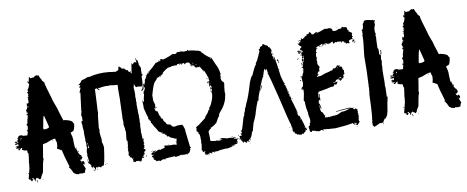

<svg xmlns="http://www.w3.org/2000/svg" viewBox="-68 -1056 3424 1407"><g transform="rotate(-10 1644.0 -352.0)"><path d="M243.2 -752.9H247.1L252.9 -749H254.9L260.7 -752.9Q269.5 -726.6 278.3 -715.8Q278.3 -706.5 295.9 -690.4V-682.6Q295.9 -673.3 329.1 -565.4Q329.1 -556.2 356.4 -485.4Q356.4 -478 383.8 -395.5V-393.6H395.5Q452.1 -382.8 452.1 -360.4Q455.6 -360.4 458 -354.5Q451.2 -301.8 436.5 -301.8Q425.3 -295.9 420.9 -295.9V-293.9Q430.7 -260.7 430.7 -247.1V-223.6Q430.7 -213.9 432.6 -194.3H430.7L434.6 -182.6Q432.6 -178.7 432.6 -176.8L436.5 -178.7Q436.5 -173.3 446.3 -159.2L444.3 -155.3Q457.5 -120.1 467.8 -120.1Q469.7 -116.2 469.7 -114.3V-108.4Q472.7 -108.4 475.6 -102.5Q465.8 -90.8 465.8 -86.9L456.1 -88.9V-86.9Q457.5 -73.2 467.8 -73.2Q471.2 -75.2 475.6 -75.2Q478.5 -75.2 481.4 -69.3Q479.5 -69.3 479.5 -67.4Q483.4 -66.9 483.4 -63.5V-57.6L481.4 -47.9Q475.6 -47.9 475.6 -53.7H471.7V-51.8Q471.7 -46.4 485.4 -14.6Q479.5 -14.6 473.6 10.7L469.7 12.7H467.8Q465.8 12.7 465.8 10.7Q458 14.6 454.1 14.6Q448.2 12.7 448.2 10.7L444.3 12.7H440.4Q435.5 8.8 434.6 8.8Q432.6 12.7 432.6 14.6H426.8Q421.4 14.6 415 10.7Q411.1 12.7 409.2 12.7Q409.2 9.8 391.6 -1Q377.9 -31.7 376 -32.2Q370.1 -32.2 370.1 -36.1H376Q376 -38.6 364.3 -45.9Q364.3 -48.8 370.1 -51.8Q342.8 -140.1 335 -180.7Q333 -180.7 333 -182.6L329.1 -180.7Q319.8 -190.9 301.8 -196.3V-198.2L305.7 -200.2L303.7 -204.1Q309.6 -213.4 309.6 -241.2Q301.8 -263.7 301.8 -272.5Q280.8 -272.5 235.4 -252.9Q206.1 -248 206.1 -245.1Q194.3 -168 190.4 -151.4Q192.4 -147.9 192.4 -143.6V-139.6Q182.6 -117.2 170.9 -43.9Q151.4 -15.1 151.4 -4.9L141.6 2.9H139.6Q136.7 2.9 133.8 -6.8Q129.9 -4.9 127.9 -4.9Q127.9 -7.8 120.1 -12.7Q114.7 -12.2 106.4 4.9Q108.4 8.8 108.4 10.7Q104.5 8.8 102.5 8.8V4.9L104.5 1Q102.5 1 98.6 -6.8Q94.7 -4.9 92.8 -4.9V-8.8H96.7V-14.6H92.8L83 -12.7V-8.8L86.9 -10.7L90.8 -4.9Q83.5 6.8 81.1 6.8Q76.2 1 73.2 1V-2.9H77.1V-4.9Q59.6 -10.3 59.6 -14.6L79.1 -92.8Q79.1 -105.5 83 -126H81.1Q85 -143.6 90.8 -196.3L85 -206.1V-208Q85 -210 86.9 -210Q83 -219.7 83 -223.6H75.2Q65.9 -223.6 47.9 -233.4V-235.4L53.7 -247.1H45.9Q37.6 -244.1 30.3 -231.4Q30.3 -235.4 20.5 -235.4V-239.3L32.2 -243.2V-245.1Q6.8 -247.6 6.8 -252.9Q14.6 -252.9 14.6 -258.8H6.8V-262.7Q14.6 -262.7 20.5 -268.6Q21 -264.6 24.4 -264.6H28.3V-280.3Q24.9 -280.3 16.6 -276.4Q13.7 -278.3 4.9 -278.3V-284.2L18.6 -288.1L22.5 -286.1Q30.3 -289.1 30.3 -292L26.4 -293.9Q22.5 -293.5 22.5 -290Q4.9 -292.5 4.9 -295.9Q5.4 -299.8 8.8 -299.8L28.3 -297.9L26.4 -307.6Q34.2 -310.5 34.2 -313.5V-319.3L26.4 -313.5V-315.4Q41 -338.9 47.9 -338.9Q61.5 -338.9 63.5 -340.8Q63.5 -331.1 106.4 -331.1Q107.4 -342.3 112.3 -348.6L110.4 -352.5L114.3 -354.5Q114.3 -360.4 108.4 -360.4V-364.3Q108.4 -366.2 110.4 -366.2L108.4 -370.1V-372.1H112.3V-364.3Q116.7 -364.3 120.1 -399.4Q114.3 -399.4 114.3 -403.3V-411.1Q114.3 -416 122.1 -417Q122.1 -436.5 133.8 -471.7Q131.8 -475.1 131.8 -479.5H129.9V-475.6H126L127.9 -487.3H131.8V-483.4Q135.7 -483.4 135.7 -487.3V-497.1L131.8 -495.1H129.9V-501L127.9 -514.6Q133.3 -514.6 143.6 -540Q140.6 -540 137.7 -545.9L141.6 -547.9Q141.6 -549.8 139.6 -549.8Q141.6 -565.4 145.5 -565.4Q147.5 -562 147.5 -557.6Q157.2 -560.1 157.2 -581.1L155.3 -590.8L159.2 -592.8L157.2 -596.7V-606.4H159.2L163.1 -604.5V-610.4H159.2Q159.2 -613.3 163.1 -627.9H161.1L163.1 -631.8V-635.7L159.2 -633.8V-643.6Q161.1 -643.6 165 -645.5Q165 -643.6 167 -643.6V-647.5L165 -655.3Q167 -659.2 167 -661.1Q165 -661.1 165 -663.1Q172.9 -663.1 182.6 -696.3Q184.6 -696.3 184.6 -698.2L174.8 -710V-717.8Q175.3 -721.7 178.7 -721.7H180.7Q180.7 -719.7 178.7 -719.7Q180.7 -716.3 180.7 -711.9H182.6L190.4 -749H194.3L198.2 -739.3L217.8 -741.2H227.5Q227.5 -747.6 243.2 -752.9ZM165 -626V-620.1H167V-626ZM163.1 -616.2V-612.3H165V-616.2ZM151.4 -604.5H153.3V-600.6H151.4ZM147.5 -538.1 151.4 -536.1V-542Q147.5 -541.5 147.5 -538.1ZM147.5 -532.2V-528.3H149.4V-532.2ZM247.1 -450.2Q239.3 -426.3 233.4 -385.7H231.4Q231.4 -383.8 233.4 -383.8L227.5 -358.4H233.4L231.4 -354.5V-352.5H233.4Q272.5 -352.5 272.5 -366.2L251 -450.2ZM36.1 -325.2V-321.3H38.1V-325.2ZM55.7 -321.3Q55.7 -317.9 49.8 -311.5Q51.8 -311.5 55.7 -309.6Q56.2 -313.5 59.6 -313.5Q57.6 -316.9 57.6 -321.3ZM49.8 -301.8V-297.9H51.8V-301.8ZM32.2 -292V-288.1H34.2V-292ZM18.6 -260.7V-258.8H22.5V-260.7ZM280.3 -260.7H284.2V-256.8H280.3ZM440.4 -180.7Q444.3 -180.2 444.3 -176.8V-172.9H440.4ZM448.2 -155.3H450.2Q454.1 -154.8 454.1 -151.4V-145.5H450.2ZM448.2 -114.3V-110.4H450.2V-114.3ZM461.9 -114.3V-112.3H465.8V-114.3ZM461.9 -71.3V-67.4H465.8V-71.3ZM67.4 -57.6V-55.7Q67.4 -52.7 61.5 -49.8V-55.7Q63.5 -55.7 67.4 -57.6ZM116.2 4.9H122.1V6.8Q122.1 7.8 118.2 12.7V14.6Q124 14.6 124 18.6L118.2 22.5L116.2 8.8ZM161.1 4.9H165V8.8H161.1Z M849.6 -710H856Q860.4 -709.5 860.4 -705.6Q857.9 -705.6 857.9 -703.6Q871.1 -703.6 871.1 -690.4Q876 -690.4 879.4 -692.9L888.2 -688.5Q888.2 -690.4 890.1 -690.4Q898.4 -673.3 914.1 -673.3Q914.1 -658.2 926.8 -658.2Q927.2 -662.6 931.2 -662.6H933.1V-658.2H928.7V-656.2Q939.5 -640.6 939.5 -636.7L937.5 -626Q940.9 -626 946.3 -617.7H943.8Q948.2 -606.9 948.2 -602.5Q943.8 -600.6 941.9 -600.6Q948.2 -592.3 948.2 -587.4Q941.9 -587.4 933.1 -538.1L935.5 -508.3V-493.2Q935.5 -481.4 933.1 -463.4L935.5 -459Q933.1 -447.3 933.1 -439.5Q933.1 -433.1 935.5 -433.1L933.1 -418V-381.8Q933.1 -377 935.5 -373Q933.1 -369.1 933.1 -364.3Q933.1 -360.8 935.5 -324.2L933.1 -319.8Q933.1 -318.8 935.5 -311Q933.1 -289.6 933.1 -278.8L935.5 -274.4Q931.2 -265.1 931.2 -240.2V-223.1Q931.2 -215.8 928.7 -212.4L931.2 -199.2V-180.2L933.1 -169.4H931.2Q933.1 -166.5 933.1 -154.3H935.5V-160.6H939.5V-147.9H935.5L937.5 -132.8Q935.5 -132.8 935.5 -130.9Q939.5 -129.9 939.5 -126.5V-124Q936 -124 933.1 -120.1Q934.6 -106.9 939.5 -106.9V-102.5L935.5 -105Q935.5 -102.5 933.1 -98.6Q935.5 -94.2 935.5 -91.8Q931.2 -89.8 928.7 -89.8V-83.5H937.5L939.5 -79.1H937.5L939.5 -74.7V-70.3Q930.2 -70.3 926.8 -55.7L928.7 -51.3Q926.8 -47.4 926.8 -42.5L922.4 -44.9H920.4Q920.4 -31.7 911.6 -31.7V-25.4H916V-29.8H922.4Q917 -19 914.1 -19L905.3 -23.4Q897.9 2.4 892.6 2.4H888.2V-3.9H883.8Q883.8 2.4 879.4 2.4V0.5L881.8 -3.9L871.1 -5.9H857.9Q855 -5.9 851.6 0.5Q842.8 -2.9 842.8 -5.9L838.9 -3.9H836.4Q836.4 -8.8 838.9 -12.7Q835.9 -40.5 821.3 -40.5Q821.3 -47.4 810.5 -59.6V-62Q811.5 -66.4 814.9 -66.4Q814.9 -68.4 813 -68.4L814.9 -77.1L813 -96.2H814.9L813 -100.6V-102.5L817.4 -109.4L813 -115.7Q819.3 -115.7 821.3 -163.1Q818.4 -163.1 814.9 -171.4L821.3 -229.5Q817.4 -250 817.4 -252.9H819.3Q815.9 -264.6 813 -287.6L814.9 -298.3V-321.8Q814.9 -326.7 813 -330.6Q814.9 -334.5 814.9 -351.6Q817.4 -402.3 817.4 -426.8H819.3Q819.3 -428.7 817.4 -428.7Q819.3 -460.9 819.3 -476.1V-548.8Q819.3 -559.6 821.3 -581.1H813Q797.9 -581.1 763.7 -587.4L759.8 -585.4H757.3Q755.4 -585.4 755.4 -587.4L751 -585.4H749Q741.7 -585.4 738.3 -587.4Q696.3 -585 688.5 -581.1Q684.6 -583 679.7 -583L675.8 -581.1Q675.8 -577.6 684.1 -568.4V-565.9H682.1Q668.9 -571.3 668.9 -581.1H662.6L651.9 -579.1Q647 -460.4 643.6 -416V-414.1L645.5 -409.7Q639.6 -393.6 630.4 -292Q632.8 -287.6 632.8 -285.2Q632.8 -273.4 630.4 -261.7Q632.8 -227.1 636.7 -210H634.8L636.7 -206.1Q636.7 -204.1 634.8 -192.9Q636.7 -189 636.7 -186.5H634.8Q640.6 -175.8 643.6 -147.9Q626 -14.6 615.2 -14.6L611.3 -16.6Q596.2 -8.8 596.2 -5.9Q584 -14.6 576.7 -14.6Q576.7 -5.9 572.3 -5.9Q572.3 -10.7 570.3 -14.6Q557.6 -14.6 557.6 2.4H555.2Q550.8 2.4 550.8 -2Q550.8 -3.9 553.2 -3.9Q544.4 -15.6 544.4 -21H540Q540 -16.6 538.1 -16.6L540 -12.7V-10.3H538.1Q533.7 -10.3 533.7 -14.6L536.1 -19Q527.3 -19 527.3 -23.4V-25.4Q527.3 -27.3 529.3 -27.3Q529.3 -39.1 510.3 -53.2L507.8 -68.4H512.2L514.6 -57.6L518.6 -59.6Q516.1 -87.9 512.2 -106.9Q514.6 -118.7 514.6 -124Q514.6 -126.5 512.2 -126.5Q515.1 -156.7 521 -163.1L518.6 -173.8H521L518.6 -177.7V-186.5Q518.6 -188.5 521 -188.5Q518.6 -192.9 518.6 -195.3Q518.6 -197.3 521 -197.3Q518.6 -216.8 516.6 -216.8Q518.6 -224.1 518.6 -225.1Q516.6 -266.6 516.6 -278.8Q516.6 -281.2 518.6 -285.2L514.6 -326.2H516.6Q512.2 -351.6 512.2 -356L516.6 -366.7L521 -364.3H522.9V-400.9H518.6Q522.9 -431.2 527.3 -431.2Q525.4 -435.1 525.4 -437.5L542.5 -570.3V-572.3L538.1 -570.3Q538.1 -572.3 536.1 -572.3L548.8 -604.5V-608.9H540V-611.3L550.8 -624V-628.4L540 -626L538.1 -630.4Q550.8 -634.8 568.4 -660.6Q587.9 -662.6 617.7 -675.8L626 -673.3Q670.4 -686.5 733.9 -686.5Q764.6 -686.5 821.3 -677.7H823.7Q845.2 -685.1 845.2 -688.5ZM527.3 -197.3V-190.9H531.7V-197.3ZM529.3 -188.5V-182.1Q531.7 -178.7 531.7 -173.8Q527.3 -172.9 527.3 -169.4V-163.1Q531.7 -163.1 531.7 -158.7H533.7V-163.1Q531.7 -163.1 531.7 -165H536.1Q533.7 -168 531.7 -188.5ZM507.8 -79.1H512.2V-72.8H507.8ZM838.9 -34.2V-27.3H840.8V-34.2ZM939.5 -34.2H941.9V-27.3H939.5Q935.5 -27.3 935.5 -31.7ZM645.5 -27.3 647.5 -23.4 643.6 -21 641.1 -25.4ZM630.4 -23.4H636.7Q636.7 -19 632.8 -19H630.4ZM568.4 0.5H572.3V6.8H568.4ZM540 2.4H542.5Q546.4 4.9 548.8 4.9Q548.8 2.4 550.8 2.4L553.2 6.8Q548.8 8.8 546.9 8.8Q542.5 6.8 540 6.8Z M1256.3 -723.6V-727.5H1254.4V-723.6ZM1418.5 26.4V24.4H1412.6V26.4ZM1563 8.8V6.8H1559.1V8.8ZM996.6 -45.9Q996.6 -49.8 990.7 -49.8Q991.2 -45.9 996.6 -45.9ZM1176.3 -83V-86.9H1174.3V-83ZM1059.1 -356.4V-366.2H1055.2L1057.1 -356.4ZM1492.7 -471.7V-475.6H1490.7V-471.7ZM1488.8 -471.7V-475.6H1486.8V-471.7ZM994.6 -514.6Q1004.4 -522.5 1008.3 -542V-543.9H1006.3Q1006.3 -541 994.6 -514.6ZM1459.5 -571.3Q1463.4 -571.3 1463.4 -577.1H1459.5ZM1043.5 -588.9V-590.8H1039.6V-588.9ZM1043.5 -606.4V-610.4Q1039.6 -609.9 1039.6 -606.4ZM1402.8 -620.1V-624H1400.9V-620.1ZM1416.5 -622.1Q1416.5 -627 1410.6 -629.9H1408.7V-627.9Q1408.7 -625 1416.5 -622.1ZM1391.1 -633.8Q1395 -633.8 1395 -637.7Q1393.1 -637.7 1389.2 -639.6V-633.8ZM1391.1 -641.6V-645.5H1389.2V-641.6ZM1311 -651.4V-653.3H1307.1V-651.4ZM1529.8 -649.4Q1524.9 -659.2 1522 -659.2V-657.2Q1525.9 -652.3 1525.9 -649.4ZM1148.9 -694.3V-696.3H1145V-694.3ZM1178.2 -702.1V-704.1H1174.3V-702.1ZM1316.9 -747.1H1313V-749H1316.9ZM1387.2 43.9V40L1395 38.1V42ZM1416.5 38.1H1408.7V36.1H1416.5ZM1436 32.2H1430.2V28.3H1432.1Q1436 28.8 1436 32.2ZM981 -53.7H977.1V-57.6H981ZM990.7 -57.6H986.8V-61.5H990.7ZM1584.5 -59.6H1578.6V-63.5H1584.5ZM1109.9 -85V-88.9H1113.8Q1113.8 -85 1109.9 -85ZM1072.8 -364.3H1068.8L1066.9 -374H1070.8ZM1484.9 -411.1H1482.9V-415H1484.9ZM1486.8 -417Q1482.9 -417 1482.9 -420.9L1486.8 -422.9ZM1488.8 -426.8H1484.9Q1485.4 -430.7 1488.8 -430.7ZM984.9 -438.5H981V-440.4H984.9ZM1477.1 -473.6H1473.1Q1473.1 -477.5 1475.1 -477.5Q1473.1 -481.4 1473.1 -483.4L1469.2 -481.4V-485.4Q1477.1 -485.4 1477.1 -493.2H1481Q1477.1 -475.6 1477.1 -473.6ZM998.5 -499V-502.9H1002.4Q1002.4 -499 998.5 -499ZM1586.4 -502.9H1582.5V-504.9H1586.4ZM1473.1 -506.8 1471.2 -510.7Q1471.7 -514.6 1475.1 -514.6L1477.1 -510.7Q1477.1 -506.8 1473.1 -506.8ZM1139.2 -583H1137.2Q1139.2 -586.9 1139.2 -588.9Q1143.1 -588.4 1143.1 -585ZM1147 -702.1V-706.1H1150.9Q1150.9 -702.1 1147 -702.1ZM1379.4 40H1377.4Q1377.4 38.1 1375.5 34.2L1371.6 36.1H1365.7Q1367.7 26.4 1367.7 24.4H1363.8V18.6Q1363.8 14.6 1369.6 14.6V10.7H1361.8L1356 14.6Q1356 10.7 1350.1 10.7V8.8Q1354 3.9 1354 2.9Q1344.2 1.5 1344.2 -2.9Q1348.1 -7.8 1348.1 -8.8H1344.2V-12.7Q1348.1 -12.7 1348.1 -14.6Q1348.1 -27.8 1352.1 -45.9Q1350.1 -53.7 1350.1 -59.6Q1350.6 -67.4 1354 -67.4L1352.1 -77.1V-96.7Q1352.1 -124 1342.3 -124V-126L1346.2 -131.8L1336.4 -139.6L1338.4 -143.6Q1330.6 -143.6 1330.6 -147.5L1336.4 -155.3H1330.6L1336.4 -163.1L1332.5 -168.9Q1333.5 -178.2 1354 -186.5L1412.6 -231.4L1410.6 -235.4L1434.1 -262.7Q1446.3 -288.1 1453.6 -288.1L1451.7 -297.9Q1466.3 -306.2 1484.9 -360.4L1490.7 -385.7Q1488.8 -389.6 1488.8 -391.6L1492.7 -393.6Q1492.7 -397.5 1488.8 -407.2H1490.7L1488.8 -411.1Q1489.7 -418.9 1494.6 -418.9V-434.6L1490.7 -432.6Q1485.4 -432.6 1482.9 -444.3H1484.9Q1492.7 -440.4 1496.6 -440.4L1498.5 -444.3L1496.6 -448.2Q1498.5 -448.2 1498.5 -450.2H1496.6L1492.7 -448.2Q1492.7 -452.1 1494.6 -452.1Q1491.7 -460 1488.8 -460Q1484.9 -453.6 1484.9 -450.2Q1481 -450.2 1481 -454.1L1482.9 -477.5Q1481 -477.5 1481 -479.5Q1483.9 -479.5 1486.8 -485.4Q1482.9 -485.4 1482.9 -491.2H1488.8Q1484.9 -504.9 1484.9 -512.7Q1486.8 -512.7 1486.8 -514.6Q1484.4 -514.6 1475.1 -545.9Q1473.1 -545.9 1473.1 -547.9Q1475.1 -551.8 1475.1 -553.7L1471.2 -551.8H1469.2Q1469.2 -555.7 1471.2 -559.6H1467.3L1469.2 -563.5Q1466.3 -571.3 1463.4 -571.3V-565.4H1461.4L1441.9 -598.6L1443.8 -602.5V-604.5H1439.9V-596.7H1436L1438 -606.4L1434.1 -608.4Q1429.2 -604.5 1428.2 -604.5Q1424.3 -604.5 1424.3 -608.4Q1420.4 -608.4 1410.6 -604.5Q1400.9 -609.9 1400.9 -612.3Q1395 -623 1395 -626H1393.1V-622.1H1391.1Q1381.3 -627.4 1381.3 -629.9L1383.3 -633.8H1379.4Q1379.4 -624.5 1383.3 -618.2H1381.3Q1374 -627.9 1371.6 -627.9Q1371.6 -631.8 1373.5 -635.7Q1364.7 -651.4 1361.8 -651.4L1346.2 -653.3Q1329.6 -643.6 1326.7 -643.6V-645.5L1330.6 -651.4Q1322.8 -652.8 1322.8 -655.3Q1319.3 -654.8 1307.1 -645.5L1303.2 -647.5L1305.2 -651.4V-653.3H1297.4Q1297.4 -645.5 1291.5 -645.5V-647.5L1295.4 -655.3H1293.5Q1283.2 -653.3 1273.9 -653.3L1275.9 -649.4V-647.5Q1273.9 -647.5 1270 -645.5L1268.1 -649.4L1260.3 -645.5V-649.4Q1254.4 -649.4 1254.4 -645.5L1244.6 -647.5Q1240.7 -645.5 1238.8 -645.5V-647.5L1223.1 -641.6Q1219.2 -643.6 1217.3 -643.6Q1217.3 -639.6 1213.4 -639.6Q1211.4 -639.6 1211.4 -641.6Q1197.8 -639.6 1162.6 -610.4H1160.6V-604.5L1164.6 -606.4V-604.5Q1145 -593.8 1145 -590.8L1141.1 -592.8H1139.2Q1131.3 -588.9 1131.3 -583L1127.4 -585H1121.6L1123.5 -581.1Q1123.5 -577.1 1119.6 -577.1Q1117.7 -581.1 1117.7 -583H1113.8Q1113.8 -572.3 1092.3 -553.7Q1075.7 -529.3 1057.1 -456.1L1059.1 -452.1Q1057.1 -448.7 1057.1 -444.3Q1059.1 -441.9 1059.1 -434.6H1057.1Q1057.1 -415 1066.9 -389.6Q1065.4 -377.9 1063 -377.9Q1063 -376 1064.9 -376Q1063 -356.4 1059.1 -352.5V-350.6Q1064.9 -344.2 1064.9 -338.9L1070.8 -342.8Q1076.7 -342.8 1084.5 -303.7Q1087.4 -303.7 1090.3 -297.9V-295.9L1088.4 -292Q1091.3 -292 1094.2 -286.1Q1092.3 -286.1 1092.3 -284.2Q1104 -280.3 1104 -274.4Q1104 -262.2 1121.6 -245.1Q1121.6 -229.5 1143.1 -229.5Q1151.4 -229.5 1164.6 -210L1180.2 -206.1Q1187.5 -210 1209.5 -211.9V-210L1213.4 -211.9Q1217.3 -211.9 1217.3 -210L1221.2 -211.9Q1225.6 -211.9 1229 -210Q1232.9 -211.9 1234.9 -211.9Q1244.6 -202.1 1252.4 -167Q1252.4 -165 1250.5 -165L1264.2 -49.8H1262.2Q1262.2 -47.4 1270 -36.1Q1270 -30.3 1262.2 -30.3L1264.2 -20.5Q1261.2 -18.1 1254.4 -1Q1244.6 -1 1244.6 6.8H1242.7L1238.8 4.9Q1234.9 9.8 1234.9 12.7H1231Q1231 8.8 1232.9 4.9H1229Q1222.7 8.8 1219.2 8.8Q1215.3 6.8 1213.4 6.8Q1213.4 10.7 1209.5 10.7Q1207.5 6.8 1207.5 4.9H1205.6Q1205.6 10.7 1201.7 10.7Q1199.7 6.8 1199.7 4.9Q1197.8 4.9 1188 6.8Q1188 4.9 1186 4.9Q1186 8.8 1154.8 12.7H1147Q1143.1 12.7 1143.1 6.8Q1137.2 6.8 1123.5 8.8V6.8Q1119.6 8.8 1117.7 8.8Q1099.6 8.8 1070.8 12.7L1074.7 18.6H1072.8Q1065.4 14.6 1057.1 14.6Q1049.3 14.6 1031.7 24.4Q1031.7 21.5 1023.9 18.6Q1013.2 20.5 1002.4 20.5V18.6L1004.4 14.6Q998.5 14.6 998.5 8.8Q996.6 8.8 996.6 10.7Q990.2 6.8 986.8 6.8V2.9H994.6V1Q988.3 1 984.9 -2.9L988.8 -10.7Q981.4 -10.7 977.1 -18.6Q977.1 -26.4 992.7 -26.4Q988.8 -31.2 988.8 -32.2Q984.9 -30.3 981 -30.3Q977.1 -30.3 977.1 -34.2Q979 -34.2 979 -36.1Q975.1 -36.1 975.1 -40Q982.9 -41 982.9 -45.9L986.8 -43.9H988.8V-45.9H984.9Q990.7 -57.6 1008.3 -57.6Q1008.3 -59.6 1010.3 -59.6L1014.2 -53.7Q998.5 -52.2 998.5 -45.9Q1006.8 -45.9 1033.7 -61.5H1035.6V-57.6H1039.6L1037.6 -61.5H1039.6L1047.4 -55.7Q1047.9 -60.1 1082.5 -67.4L1078.6 -73.2Q1082.5 -78.1 1082.5 -83Q1099.6 -79.1 1139.2 -77.1L1143.1 -79.1Q1166.5 -75.2 1172.4 -73.2Q1172.4 -77.1 1170.4 -90.8H1174.3V-98.6H1168.5V-100.6L1178.2 -104.5L1176.3 -114.3H1178.2Q1176.3 -118.2 1176.3 -120.1L1166.5 -118.2Q1166.5 -122.6 1139.2 -131.8Q1125.5 -139.6 1125.5 -145.5L1115.7 -143.6L1109.9 -151.4V-157.2Q1107.9 -157.2 1107.9 -161.1H1106Q1101.1 -157.2 1100.1 -157.2L1098.1 -161.1V-163.1H1102.1V-167Q1098.1 -167 1098.1 -168.9L1094.2 -167Q1086.4 -170.9 1086.4 -172.9L1082.5 -170.9Q1078.6 -170.9 1078.6 -174.8Q1080.6 -174.8 1080.6 -176.8L1084.5 -174.8H1086.4L1082.5 -180.7L1078.6 -178.7H1076.7Q1076.7 -181.6 1059.1 -190.4Q1053.2 -197.3 1053.2 -200.2Q1038.6 -226.6 1031.7 -233.4Q1018.1 -264.6 1012.2 -264.6L1014.2 -268.6Q1014.2 -282.2 1006.3 -282.2V-284.2L1008.3 -288.1Q1000.5 -288.1 998.5 -299.8Q1000.5 -303.7 1000.5 -305.7Q992.7 -324.2 984.9 -358.4Q982.9 -358.4 982.9 -360.4H984.9Q981.4 -369.6 979 -383.8Q979 -385.7 981 -385.7Q979 -410.2 979 -434.6Q984.9 -434.6 986.8 -422.9H988.8Q988.8 -432.1 992.7 -436.5Q992.7 -440.4 990.7 -440.4L1000.5 -481.4Q996.6 -481.4 996.6 -487.3Q1014.2 -519 1014.2 -526.4L1008.3 -530.3Q1007.3 -517.1 984.9 -502.9V-506.8Q1009.8 -557.6 1014.2 -559.6V-557.6L1012.2 -553.7Q1014.2 -549.8 1014.2 -547.9H1016.1V-549.8Q1014.2 -553.7 1014.2 -555.7L1018.1 -553.7Q1018.1 -558.6 1023.9 -575.2L1022 -579.1Q1029.8 -588.4 1037.6 -602.5H1039.6Q1035.6 -608.9 1035.6 -612.3Q1047.4 -612.3 1047.4 -626L1055.2 -622.1Q1055.2 -623 1063 -631.8Q1059.1 -631.8 1059.1 -633.8L1055.2 -631.8H1053.2Q1053.2 -636.2 1070.8 -637.7L1068.8 -641.6Q1086.4 -651.9 1125.5 -692.4L1129.4 -690.4L1135.3 -694.3V-692.4Q1148.9 -697.3 1148.9 -702.1Q1152.8 -701.7 1152.8 -698.2Q1150.9 -698.2 1150.9 -696.3H1152.8Q1160.2 -704.1 1164.6 -704.1V-706.1H1158.7Q1158.7 -704.1 1156.7 -704.1Q1156.7 -711.9 1172.4 -711.9L1170.4 -708L1174.3 -710L1180.2 -706.1V-708L1184.1 -706.1H1186L1191.9 -710Q1193.8 -710 1193.8 -708Q1239.3 -723.6 1256.3 -733.4Q1258.3 -733.4 1268.1 -731.4Q1268.1 -733.4 1270 -733.4V-729.5L1285.6 -731.4L1283.7 -735.4V-737.3Q1293.5 -737.3 1293.5 -741.2Q1303.7 -741.2 1307.1 -739.3L1314.9 -741.2Q1340.3 -739.3 1340.3 -735.4L1350.1 -737.3H1365.7Q1365.7 -745.1 1369.6 -745.1Q1369.6 -738.8 1381.3 -735.4Q1383.3 -735.4 1383.3 -737.3Q1422.9 -731.9 1436 -725.6V-727.5Q1452.6 -723.6 1467.3 -713.9L1465.3 -710V-708Q1472.2 -708 1482.9 -692.4Q1518.1 -659.2 1531.7 -657.2L1557.1 -598.6Q1571.8 -575.2 1578.6 -526.4Q1574.7 -526.4 1572.8 -510.7Q1576.7 -510.3 1576.7 -506.8V-502.9L1572.8 -504.9H1570.8V-502.9H1574.7L1572.8 -499V-493.2Q1578.6 -467.8 1588.4 -467.8L1592.3 -456.1Q1589.4 -428.7 1586.4 -428.7Q1586.4 -426.8 1588.4 -426.8Q1585.9 -400.9 1584.5 -397.5Q1584.5 -395.5 1586.4 -395.5L1584.5 -385.7Q1584.5 -381.3 1586.4 -377.9Q1583.5 -360.4 1580.6 -360.4L1582.5 -356.4Q1569.3 -297.9 1523.9 -251Q1515.6 -237.3 1514.2 -237.3L1516.1 -233.4V-231.4Q1502.9 -215.8 1484.9 -180.7Q1451.2 -153.3 1438 -153.3L1439.9 -149.4Q1439.9 -147 1422.4 -135.7L1424.3 -131.8V-129.9L1416.5 -127.9L1418.5 -118.2Q1418.5 -93.8 1420.4 -77.1L1418.5 -73.2Q1420.4 -61.5 1420.4 -57.6L1447.8 -51.8L1451.7 -53.7Q1452.6 -53.7 1457.5 -49.8H1459.5V-53.7Q1475.6 -51.3 1486.8 -47.9Q1501 -53.7 1506.3 -53.7V-55.7Q1486.8 -55.7 1486.8 -59.6L1490.7 -61.5Q1494.6 -59.6 1496.6 -59.6Q1497.1 -63.5 1500.5 -63.5H1508.3Q1543.9 -56.2 1545.4 -53.7L1549.3 -55.7H1557.1Q1559.1 -55.7 1559.1 -53.7Q1561 -53.7 1561 -55.7Q1582.5 -53.7 1582.5 -51.8L1586.4 -53.7Q1588.4 -53.7 1588.4 -51.8L1592.3 -53.7H1606V-49.8Q1600.1 -49.8 1592.3 -47.9V-43.9Q1603 -43.9 1615.7 -38.1Q1611.8 -25.9 1611.8 -22.5Q1615.7 -22 1615.7 -16.6H1602.1V-14.6H1613.8V-10.7Q1613.8 -1 1582.5 -1V1H1590.3V4.9H1564.9Q1564.9 8.8 1572.8 8.8Q1572.8 12.7 1557.1 14.6V12.7Q1551.8 16.1 1527.8 18.6Q1523.9 16.6 1522 16.6Q1461.4 20.5 1461.4 26.4Q1459.5 26.4 1455.6 24.4Q1442.4 26.4 1428.2 26.4L1422.4 22.5H1420.4Q1420.4 27.3 1416.5 32.2Q1402.8 32.2 1402.8 26.4H1397L1398.9 30.3V32.2Q1379.4 32.2 1379.4 40ZM980.5 -751.5H983.9Q983.9 -737.8 996.1 -730L998 -720.7H996.1Q1000 -710.9 1000 -705.1H998Q1004.4 -685.1 1010.3 -674.3L1008.8 -650.9V-627.9Q1008.8 -624 1015.6 -624V-622.1L1004.9 -612.3V-610.4Q1004.9 -540.5 996.1 -540.5L992.7 -538.6Q967.3 -542.5 962.9 -542.5Q956.1 -540.5 950.7 -540.5Q936.5 -564.5 936.5 -585V-637.2Q936.5 -651.9 947.3 -712.9Q947.3 -718.8 950.7 -718.8Q952.1 -709 956.1 -709Q960 -716.3 969.7 -722.7H975.1Q978.5 -718.8 985.8 -718.8Q985.8 -726.1 980.5 -751.5Z M1917.5 -689H1927.2Q1927.2 -683.1 1929.2 -683.1H1935.1Q1937 -679.2 1937 -677.2L1940.9 -679.2L1954.6 -669.4Q1954.6 -659.7 1958.5 -659.7L1962.4 -661.6Q1975.1 -643.6 1976.1 -630.4L1970.2 -626.5L1972.2 -622.6Q1968.3 -614.7 1968.3 -610.8L1972.2 -612.8H1974.1V-599.1L1972.2 -595.2Q1977.5 -595.2 1981.9 -562H1983.9V-565.9Q1983.9 -568.4 1981.9 -585.4H1985.8Q1997.6 -536.1 2009.3 -435.1Q2019.5 -390.1 2028.8 -376.5V-374.5H2024.9V-366.7L2028.8 -368.7Q2029.3 -364.7 2032.7 -364.7L2030.8 -360.8V-355Q2036.6 -355 2036.6 -349.1Q2032.7 -348.6 2032.7 -345.2Q2038.6 -340.8 2038.6 -333.5H2036.6V-327.6L2040.5 -329.6H2042.5V-323.7H2038.6V-317.9L2040.5 -314L2044.4 -315.9H2046.4V-308.1H2042.5V-306.2Q2042.5 -294.4 2050.3 -294.4Q2050.3 -290.5 2046.4 -290.5Q2050.3 -271.5 2050.3 -269H2052.2V-276.9H2056.2V-263.2L2058.1 -259.3L2054.2 -257.3Q2064 -229.5 2085.4 -151.9Q2081.5 -151.4 2081.5 -147.9Q2081.5 -146 2083.5 -146Q2083.5 -144 2081.5 -144Q2081.5 -137.7 2089.4 -124.5L2093.3 -126.5Q2114.7 -74.7 2122.6 -30.8H2128.4V-26.9L2130.4 -13.2L2126.5 -15.1V-13.2L2122.6 -15.1H2120.6Q2118.7 0.5 2106.9 0.5Q2106.9 6.3 2099.1 10.3Q2099.1 6.3 2095.2 6.3Q2083.5 10.3 2083.5 16.1Q2074.7 8.3 2073.7 8.3Q2073.7 12.2 2069.8 12.2Q2069.8 9.3 2062 6.3Q2058.1 8.3 2056.2 8.3Q2050.3 -3.4 2038.6 -3.4V-7.3L2040.5 -11.2Q2031.7 -17.1 2028.8 -17.1V-19L2030.8 -22.9Q2026.9 -22.9 2026.9 -26.9V-54.2L2022.9 -52.2H2021V-56.2H2024.9V-60.1Q2021 -64.9 2021 -65.9L2022.9 -69.8Q2011.2 -99.6 1968.3 -286.6Q1929.2 -444.3 1921.4 -466.3H1917.5V-470.2Q1923.3 -470.2 1923.3 -480L1919.4 -478Q1919.4 -490.2 1917.5 -507.3Q1910.2 -495.6 1907.7 -495.6Q1903.8 -505.4 1903.8 -509.3Q1897 -509.3 1886.2 -470.2V-466.3H1882.3L1884.3 -456.5Q1875 -456.5 1835.4 -347.2Q1828.1 -331.1 1819.8 -302.2Q1821.8 -298.3 1821.8 -296.4Q1817.9 -287.6 1814 -286.6Q1814 -288.6 1812 -288.6Q1795.4 -249 1784.7 -212.4Q1777.8 -181.6 1749.5 -122.6H1751.5Q1743.7 -102.5 1739.7 -79.6Q1731 -65.9 1728 -65.9L1730 -62L1722.2 -46.4Q1724.1 -42.5 1724.1 -40.5Q1717.3 -40.5 1712.4 -24.9H1710.4Q1710.4 -26.9 1708.5 -26.9L1710.4 -17.1V-11.2H1706.5L1704.6 -22.9L1700.7 -21L1702.6 -17.1Q1692.9 -10.3 1692.9 -3.4H1689V-9.3H1687Q1682.1 -5.4 1679.2 -5.4L1683.1 0.5L1679.2 2.4Q1667.5 -5.4 1667.5 -9.3L1663.6 -7.3Q1663.6 -11.2 1659.7 -11.2L1655.8 -1.5H1651.9V-3.4Q1653.8 -7.3 1653.8 -9.3Q1650.9 -9.3 1646 -17.1Q1647.9 -17.1 1647.9 -19Q1643.1 -19 1642.1 -26.9Q1644 -30.3 1644 -34.7V-36.6Q1636.2 -32.7 1636.2 -26.9H1632.3Q1633.8 -41 1638.2 -46.4V-48.3H1632.3V-52.2Q1635.3 -52.2 1640.1 -56.2H1646L1649.9 -54.2Q1649.9 -57.1 1653.8 -62Q1648.9 -62 1647.9 -69.8Q1657.7 -74.2 1657.7 -81.5L1651.9 -91.3V-95.2H1655.8V-91.3H1657.7Q1665.5 -103 1689 -189Q1691.4 -189 1698.7 -206.5L1696.8 -210.4Q1704.1 -220.7 1710.4 -243.7L1708.5 -247.6Q1714.8 -247.6 1726.1 -282.7Q1747.6 -322.8 1778.8 -429.2Q1795.4 -472.2 1806.2 -478Q1834 -543.5 1847.2 -554.2L1845.2 -558.1V-560.1Q1859.4 -576.7 1876.5 -616.7Q1874.5 -616.7 1874.5 -618.7Q1878.4 -618.7 1888.2 -644Q1884.3 -644 1884.3 -655.8Q1886.2 -655.8 1886.2 -659.7H1888.2L1892.1 -657.7Q1897 -673.3 1897.9 -673.3Q1901.9 -671.4 1903.8 -671.4L1901.9 -675.3L1905.8 -677.2H1907.7L1911.6 -675.3Q1917.5 -684.1 1917.5 -689ZM1886.2 -653.8V-649.9H1888.2V-653.8ZM1868.7 -634.3H1872.6V-632.3H1868.7ZM1974.1 -624.5H1978V-620.6H1974.1ZM1976.1 -614.7H1980V-610.8H1976.1ZM1978 -606.9H1980Q1983.9 -606.4 1983.9 -603V-601.1H1978ZM2007.3 -562Q2013.2 -554.7 2013.2 -534.7V-532.7H2009.3V-542.5L2007.3 -552.2H2005.4V-548.3H2001.5V-550.3Q2002.9 -562 2007.3 -562ZM1993.7 -558.1H1997.6V-556.2H1993.7ZM2003.4 -487.8H2007.3V-483.9H2003.4ZM1917.5 -478H1919.4V-474.1H1917.5ZM1858.9 -394H1862.8V-392.1Q1846.2 -355.5 1843.3 -355V-358.9Q1843.3 -361.8 1858.9 -394ZM2026.9 -364.7V-360.8H2028.8V-364.7ZM2046.4 -302.2H2050.3V-300.3H2046.4ZM1815.9 -298.3V-294.4H1817.9V-298.3ZM2050.3 -284.7H2054.2V-282.7H2050.3ZM2064 -259.3H2067.9V-255.4H2064ZM2067.9 -249.5H2069.8V-245.6H2067.9ZM2077.6 -161.6V-153.8H2079.6V-161.6ZM2095.2 -106.9V-103Q2097.2 -99.1 2097.2 -97.2H2099.1V-99.1Q2097.2 -102.5 2097.2 -106.9ZM2103 -75.7V-73.7H2106.9V-75.7ZM1644 -71.8H1647.9V-69.8H1644ZM1628.4 -64H1632.3V-58.1H1628.4ZM2005.4 -54.2H2009.3V-50.3H2005.4ZM1616.7 -42.5Q1618.7 -42.5 1618.7 -40.5L1622.6 -42.5H1626.5Q1626.5 -39.6 1618.7 -34.7H1614.7V-36.6Q1616.7 -40.5 1616.7 -42.5ZM1644 -40.5V-38.6H1647.9V-40.5ZM2114.7 -34.7V-30.8H2116.7V-34.7ZM2015.1 -32.7H2019V-30.8H2015.1ZM2036.6 -22.9V-19H2038.6V-22.9ZM2118.7 -21Q2119.1 -17.1 2122.6 -17.1V-21ZM1649.9 -17.1V-15.1H1653.8V-17.1ZM1702.6 -7.3Q1700.7 -3.4 1700.7 -1.5H1698.7Q1698.7 -5.4 1694.8 -5.4V-7.3ZM1702.6 10.3H1704.6V14.2H1702.6Z M2388.7 -722.7V-718.8Q2390.6 -718.8 2394.5 -720.7Q2404.8 -718.8 2406.2 -718.8L2414.1 -720.7Q2435.1 -720.7 2441.4 -705.1Q2441.4 -703.1 2439.5 -703.1Q2439.5 -693.4 2459 -693.4Q2476.6 -694.8 2484.4 -703.1Q2486.3 -703.1 2486.3 -701.2L2496.1 -703.1H2507.8Q2507.8 -708.5 2513.7 -714.8Q2521.5 -712.9 2521.5 -707Q2523.4 -707 2523.4 -709Q2548.8 -709 2548.8 -695.3Q2550.8 -687.5 2550.8 -681.6H2552.7L2556.6 -683.6V-675.8L2554.7 -671.9Q2561 -671.9 2580.1 -656.2Q2576.2 -648.4 2574.2 -648.4L2576.2 -644.5V-642.6L2574.2 -632.8Q2578.1 -630.9 2580.1 -630.9V-627Q2572.3 -627 2572.3 -623Q2576.2 -615.2 2576.2 -611.3H2572.3Q2570.3 -611.3 2570.3 -613.3Q2544.9 -609.9 2544.9 -599.6Q2548.8 -593.3 2548.8 -587.9L2544.9 -585.9H2541Q2536.1 -589.8 2535.2 -589.8H2529.3V-585.9H2527.3Q2517.6 -590.8 2517.6 -599.6H2513.7L2509.8 -597.7Q2509.8 -609.4 2496.1 -609.4V-605.5L2492.2 -607.4H2490.2V-605.5H2494.1V-601.6H2488.3V-609.4H2486.3Q2476.6 -609.4 2462.9 -613.3Q2462.9 -609.4 2459 -609.4H2455.1L2449.2 -613.3L2431.6 -603.5H2429.7Q2429.7 -612.3 2427.7 -615.2Q2429.7 -615.2 2429.7 -617.2Q2425.8 -617.2 2425.8 -619.1Q2411.6 -615.7 2406.2 -609.4H2392.6V-605.5H2390.6Q2390.6 -615.2 2367.2 -615.2L2365.2 -611.3Q2367.2 -611.3 2367.2 -609.4H2365.2L2353.5 -611.3V-607.4H2349.6V-617.2Q2328.1 -607.4 2326.2 -607.4V-603.5H2334V-599.6H2328.1Q2325.2 -599.6 2322.3 -605.5Q2302.7 -601.6 2302.7 -597.7V-589.8H2308.6V-585.9H2306.6L2302.7 -587.9Q2294.9 -574.2 2294.9 -568.4V-564.5Q2294.9 -560.5 2300.8 -560.5V-556.6H2296.9L2293 -558.6Q2293 -551.3 2289.1 -531.2Q2290 -523.4 2294.9 -523.4V-519.5Q2289.1 -519.5 2289.1 -503.9L2291 -492.2L2289.1 -482.4Q2289.1 -470.2 2300.8 -455.1V-447.3Q2294.9 -447.3 2294.9 -427.7Q2296.9 -423.8 2296.9 -421.9H2293L2289.1 -423.8Q2289.1 -418 2279.3 -412.1V-400.4L2283.2 -402.3L2285.2 -398.4Q2275.9 -395 2271.5 -384.8H2269.5V-382.8H2277.3L2283.2 -386.7H2298.8Q2338.9 -402.3 2355.5 -404.3Q2355.5 -406.2 2357.4 -406.2Q2359.4 -406.2 2359.4 -404.3Q2377.4 -412.1 2380.9 -412.1Q2380.9 -410.2 2382.8 -410.2Q2382.8 -413.1 2394.5 -416Q2392.6 -419.9 2392.6 -421.9L2398.4 -425.8L2406.2 -419.9Q2406.2 -425.8 2410.2 -425.8H2416Q2416 -429.7 2425.8 -435.5Q2425.8 -441.4 2429.7 -441.4Q2439.5 -440.9 2439.5 -437.5L2443.4 -439.5H2445.3L2449.2 -437.5L2443.4 -427.7V-425.8L2453.1 -429.7Q2464.8 -429.7 2464.8 -406.2V-404.3Q2472.7 -403.3 2472.7 -398.4V-396.5Q2472.7 -394.5 2470.7 -394.5Q2470.7 -392.6 2472.7 -392.6L2470.7 -384.8L2472.7 -371.1Q2459 -366.2 2459 -357.4L2462.9 -359.4H2464.8V-355.5Q2464.8 -351.6 2459 -351.6L2460.9 -347.7Q2460.9 -345.2 2451.2 -339.8Q2451.2 -341.8 2449.2 -341.8Q2449.2 -331.5 2433.6 -328.1V-324.2H2431.6Q2431.6 -335.9 2421.9 -335.9L2423.8 -345.7H2421.9Q2418 -345.7 2418 -339.8H2414.1L2410.2 -341.8Q2410.2 -337.4 2402.3 -335.9Q2402.3 -333 2392.6 -320.3H2394.5Q2400.9 -324.2 2406.2 -324.2V-322.3L2410.2 -324.2H2412.1V-320.3Q2408.7 -320.3 2402.3 -306.6L2398.4 -304.7H2394.5Q2389.6 -308.6 2388.7 -308.6H2384.8Q2384.8 -293 2365.2 -293L2361.3 -294.9Q2338.9 -287.1 2263.7 -275.4V-269.5L2259.8 -271.5Q2256.8 -269 2253.9 -248L2255.9 -244.1L2253.9 -234.4V-230.5H2255.9Q2255.9 -235.4 2259.8 -244.1Q2257.8 -251 2257.8 -252Q2259.8 -255.4 2259.8 -259.8H2263.7Q2264.2 -252 2267.6 -252L2263.7 -242.2Q2265.6 -231.4 2265.6 -224.6V-218.8Q2265.6 -216.8 2263.7 -216.8L2265.6 -212.9V-210.9H2261.7V-216.8Q2257.8 -216.8 2250 -205.1Q2250 -203.1 2252 -203.1L2250 -193.4V-185.5Q2251 -185.5 2255.9 -189.5Q2255.9 -188 2261.7 -148.4H2257.8Q2257.8 -160.2 2250 -162.1V-160.2Q2254.4 -127 2255.9 -127Q2265.6 -127 2275.4 -97.7Q2277.3 -97.7 2281.2 -95.7L2275.4 -82Q2285.6 -80.1 2287.1 -80.1Q2291 -82 2293 -82L2291 -78.1H2293L2298.8 -82Q2308.6 -82 2308.6 -76.2H2310.5Q2310.5 -82 2324.2 -82V-80.1L2337.9 -84L2341.8 -82Q2345.7 -84 2347.7 -84V-82Q2359.9 -85.9 2363.3 -85.9V-84Q2369.6 -84 2404.3 -101.6V-99.6L2408.2 -101.6H2421.9Q2426.8 -101.6 2464.8 -113.3Q2464.8 -111.3 2466.8 -111.3V-115.2H2451.2Q2365.2 -110.4 2365.2 -105.5V-111.3Q2378.9 -115.2 2460.9 -121.1Q2480.5 -119.1 2480.5 -115.2L2484.4 -117.2Q2487.3 -117.2 2496.1 -103.5H2502Q2505.9 -103.5 2505.9 -109.4Q2512.7 -101.6 2519.5 -101.6V-91.8Q2519.5 -89.8 2517.6 -89.8Q2521.5 -83.5 2521.5 -80.1L2517.6 -72.3Q2521.5 -72.3 2521.5 -66.4L2519.5 -62.5Q2521.5 -58.6 2521.5 -56.6H2519.5L2521.5 -52.7V-43L2515.6 -33.2H2519.5V-29.3L2515.6 -23.4Q2517.6 -19.5 2517.6 -17.6H2515.6L2521.5 -7.8Q2502.4 15.1 2500 15.6Q2496.1 15.6 2496.1 9.8L2492.2 11.7H2488.3V5.9H2492.2L2496.1 7.8V-2L2472.7 2L2470.7 -2Q2472.7 -2 2472.7 -3.9Q2468.8 -5.9 2466.8 -5.9L2459 -2V-3.9Q2424.8 3.9 2339.8 9.8Q2290 7.8 2246.1 2L2252 13.7H2250Q2242.2 3.9 2228.5 3.9Q2226.6 7.8 2226.6 9.8H2212.9L2209 11.7Q2209 5.9 2197.3 5.9Q2197.3 7.8 2195.3 7.8Q2195.3 2 2166 -2Q2166 5.9 2160.2 5.9Q2151.4 5.9 2148.4 -5.9L2150.4 -9.8Q2146.5 -17.6 2146.5 -31.2V-37.1Q2153.3 -37.1 2158.2 -46.9V-58.6Q2166 -58.6 2166 -85.9Q2164.1 -102.5 2160.2 -115.2Q2162.1 -119.1 2162.1 -121.1Q2158.2 -121.1 2158.2 -125L2160.2 -134.8Q2150.4 -175.8 2150.4 -203.1V-220.7Q2144.5 -228.5 2144.5 -232.4Q2156.2 -277.3 2156.2 -308.6L2154.3 -312.5L2150.4 -310.5Q2144 -314.5 2140.6 -314.5V-318.4H2144.5L2148.4 -316.4L2150.4 -320.3H2144.5V-324.2Q2158.2 -330.6 2158.2 -343.8Q2160.2 -350.6 2160.2 -351.6V-357.4H2162.1Q2162.1 -361.3 2158.2 -377L2160.2 -390.6Q2156.2 -390.6 2156.2 -394.5Q2163.1 -397.9 2179.7 -445.3Q2177.7 -445.3 2177.7 -447.3Q2181.6 -447.3 2181.6 -462.9Q2177.7 -462.9 2177.7 -468.8H2173.8L2169.9 -466.8V-470.7Q2172.9 -470.7 2177.7 -474.6Q2177.7 -472.7 2179.7 -472.7Q2182.1 -490.7 2187.5 -494.1L2185.5 -498V-511.7Q2185.5 -513.7 2187.5 -513.7Q2181.6 -523.4 2181.6 -527.3Q2184.6 -527.3 2189.5 -535.2Q2187.5 -535.2 2187.5 -537.1H2189.5L2185.5 -544.9Q2188.5 -544.9 2191.4 -550.8V-552.7Q2185.5 -552.7 2185.5 -558.6L2189.5 -566.4Q2183.6 -566.4 2183.6 -570.3Q2187.5 -570.3 2187.5 -574.2V-576.2Q2187.5 -580.1 2171.9 -582V-578.1Q2177.7 -578.1 2177.7 -574.2V-572.3Q2167.5 -572.3 2164.1 -580.1Q2168 -580.1 2168 -584Q2163.1 -589.8 2160.2 -589.8V-593.8Q2163.6 -593.8 2169.9 -599.6L2171.9 -587.9H2173.8Q2174.8 -595.7 2179.7 -595.7H2183.6V-584L2191.4 -578.1Q2196.3 -579.1 2201.2 -591.8H2199.2Q2192.9 -587.9 2189.5 -587.9V-589.8L2193.4 -595.7V-597.7Q2188 -597.7 2181.6 -601.6L2185.5 -609.4Q2183.6 -609.4 2183.6 -611.3Q2195.3 -611.3 2195.3 -623V-625Q2186 -625 2171.9 -648.4L2177.7 -652.3V-646.5H2183.6Q2183.6 -649.4 2187.5 -654.3V-656.2H2183.6Q2184.1 -660.2 2187.5 -660.2Q2188 -656.2 2191.4 -656.2L2197.3 -664.1V-666L2195.3 -669.9L2183.6 -664.1H2179.7Q2179.7 -669.9 2195.3 -671.9Q2199.2 -669.9 2201.2 -669.9Q2201.2 -685.5 2207 -685.5H2209V-683.6L2205.1 -677.7L2209 -675.8H2210.9L2220.7 -677.7L2218.8 -681.6L2222.7 -683.6Q2223.1 -679.7 2226.6 -679.7Q2226.6 -688.5 2242.2 -695.3Q2246.1 -693.4 2248 -693.4L2246.1 -697.3Q2249 -705.1 2252 -705.1H2263.7Q2263.7 -708.5 2269.5 -716.8H2271.5Q2282.2 -713.4 2287.1 -695.3L2291 -697.3H2293L2296.9 -695.3Q2296.9 -699.2 2320.3 -709H2330.1V-705.1L2320.3 -703.1V-699.2Q2356 -708.5 2388.7 -722.7ZM2474.6 -714.8H2478.5V-710.9H2474.6ZM2302.7 -699.2V-697.3H2306.6V-699.2ZM2197.3 -654.3V-652.3H2201.2V-654.3ZM2367.2 -609.4H2373V-601.6H2369.1L2371.1 -605.5Q2367.2 -605.5 2367.2 -609.4ZM2511.7 -605.5V-601.6H2513.7V-605.5ZM2578.1 -607.4H2585.9V-597.7L2576.2 -595.7L2578.1 -591.8V-587.9H2576.2Q2573.2 -587.9 2570.3 -595.7Q2574.2 -607.4 2578.1 -607.4ZM2337.9 -603.5H2341.8V-599.6H2337.9ZM2345.7 -603.5H2355.5Q2355.5 -599.6 2351.6 -599.6H2345.7ZM2474.6 -599.6H2478.5V-597.7H2474.6ZM2511.7 -597.7Q2515.6 -597.2 2515.6 -593.8H2511.7ZM2585.9 -591.8H2591.8V-589.8Q2591.8 -585.4 2582 -584V-587.9Q2585.9 -587.9 2585.9 -591.8ZM2179.7 -570.3V-566.4H2175.8Q2176.3 -570.3 2179.7 -570.3ZM2177.7 -562.5H2183.6Q2183.6 -558.6 2179.7 -558.6ZM2199.2 -554.7 2197.3 -543H2201.2V-554.7ZM2158.2 -543H2160.2V-541Q2160.2 -538.1 2148.4 -529.3V-531.2Q2155.3 -543 2158.2 -543ZM2191.4 -537.1Q2193.4 -533.7 2193.4 -527.3H2199.2V-541H2197.3Q2192.4 -537.1 2191.4 -537.1ZM2293 -531.2H2296.9V-529.3H2293ZM2193.4 -525.4V-523.4Q2195.3 -519.5 2195.3 -517.6H2197.3V-525.4ZM2189.5 -515.6V-505.9Q2193.4 -505.9 2193.4 -509.8V-515.6ZM2177.7 -505.9 2181.6 -488.3H2175.8V-494.1L2173.8 -503.9ZM2173.8 -486.3Q2177.7 -485.8 2177.7 -482.4H2173.8ZM2169.9 -453.1H2173.8V-451.2H2169.9ZM2179.7 -437.5V-431.6H2181.6V-437.5ZM2431.6 -427.7V-423.8H2433.6V-427.7ZM2425.8 -421.9 2429.7 -419.9V-425.8Q2425.8 -425.3 2425.8 -421.9ZM2416 -418V-416H2419.9V-418ZM2158.2 -412.1Q2158.2 -410.2 2160.2 -410.2Q2157.7 -398.4 2154.3 -398.4L2152.3 -402.3V-406.2Q2152.3 -409.2 2158.2 -412.1ZM2146.5 -382.8H2150.4V-377H2142.6V-378.9Q2143.1 -382.8 2146.5 -382.8ZM2429.7 -351.6Q2429.7 -348.6 2435.5 -345.7L2441.4 -349.6Q2439.5 -353.5 2439.5 -355.5Q2434.6 -351.6 2429.7 -351.6ZM2441.4 -347.7V-345.7H2445.3V-347.7ZM2441.4 -343.8V-339.8Q2445.3 -339.8 2445.3 -343.8ZM2425.8 -341.8V-337.9H2427.7V-341.8ZM2429.7 -341.8V-339.8H2433.6V-341.8ZM2433.6 -335.9V-332H2435.5V-335.9ZM2457 -337.9H2460.9V-335.9H2457ZM2380.9 -320.3 2384.8 -318.4H2386.7L2390.6 -320.3Q2388.7 -324.2 2388.7 -326.2Q2380.9 -323.2 2380.9 -320.3ZM2259.8 -236.3V-232.4H2261.7V-236.3ZM2250 -179.7V-177.7L2252 -173.8Q2250 -170.4 2250 -166V-164.1H2252L2253.9 -173.8V-175.8Q2253.9 -179.7 2250 -179.7ZM2265.6 -158.2H2267.6V-154.3H2265.6ZM2498 -119.1 2500 -115.2H2494.1Q2494.6 -119.1 2498 -119.1ZM2482.4 -7.8V-5.9H2490.2V-7.8ZM2480.5 5.9H2482.4V7.8Q2482.4 11.7 2478.5 11.7L2476.6 7.8ZM2498 21.5H2502V25.4Q2498 25.4 2498 21.5Z M2694.3 -732.4Q2723.6 -728.5 2735.4 -724.6Q2739.3 -726.6 2741.2 -726.6Q2741.2 -723.6 2747.1 -720.7H2758.8V-714.8L2752.9 -707L2754.9 -687.5Q2751 -681.6 2745.1 -658.2V-630.9L2749 -625L2745.1 -607.4Q2745.1 -601.1 2747.1 -597.7Q2745.1 -592.3 2743.2 -513.7Q2746.1 -513.7 2749 -507.8V-484.4L2747.1 -464.8L2752.9 -468.8V-457Q2757.3 -457 2760.7 -482.4V-498H2762.7Q2766.6 -497.6 2766.6 -494.1L2764.6 -482.4L2766.6 -478.5Q2754.9 -452.6 2754.9 -421.9L2758.8 -419.9Q2754.9 -403.8 2752.9 -382.8Q2752.9 -380.9 2754.9 -380.9Q2751 -361.8 2751 -324.2V-259.8Q2751 -249 2749 -232.4Q2751 -229.5 2751 -220.7H2749Q2749 -218.8 2751 -218.8Q2749 -182.6 2749 -166V-150.4L2752.9 -152.3H2754.9Q2745.1 -115.7 2733.4 -37.1L2729.5 -35.2L2731.4 -31.2L2729.5 -27.3Q2731.4 -27.3 2731.4 -25.4Q2727.5 -23.4 2725.6 -23.4Q2727.5 -19.5 2727.5 -17.6Q2717.8 -6.8 2717.8 -3.9Q2717.8 -1 2710 3.9Q2710 2 2708 2Q2693.4 16.1 2690.4 31.2H2686.5V27.3Q2680.7 29.3 2680.7 31.2L2676.8 29.3Q2674.8 29.3 2674.8 31.2L2665 29.3Q2627.4 48.8 2620.1 48.8Q2620.1 46.9 2610.4 35.2V33.2L2612.3 21.5Q2610.4 17.6 2610.4 15.6Q2610.4 12.2 2614.3 0L2612.3 -3.9Q2619.1 -3.9 2626 -193.4Q2627.9 -193.4 2631.8 -242.2Q2631.8 -244.1 2629.9 -244.1L2631.8 -253.9Q2637.7 -353.5 2637.7 -476.6H2639.6Q2639.6 -478.5 2637.7 -478.5Q2651.4 -576.2 2651.4 -623Q2649.4 -627 2649.4 -628.9Q2652.3 -628.9 2655.3 -636.7Q2653.3 -640.6 2653.3 -642.6H2655.3L2653.3 -646.5V-650.4L2655.3 -660.2H2651.4V-666Q2667 -666 2667 -707Q2676.8 -716.3 2680.7 -730.5H2686.5L2690.4 -728.5Q2690.9 -732.4 2694.3 -732.4ZM2692.4 35.2V37.1Q2692.4 41 2688.5 41H2686.5V37.1Q2688.5 37.1 2692.4 35.2Z M3037.1 -752.9H3041L3046.9 -749H3048.8L3054.7 -752.9Q3063.5 -726.6 3072.3 -715.8Q3072.3 -706.5 3089.8 -690.4V-682.6Q3089.8 -673.3 3123 -565.4Q3123 -556.2 3150.4 -485.4Q3150.4 -478 3177.7 -395.5V-393.6H3189.5Q3246.1 -382.8 3246.1 -360.4Q3249.5 -360.4 3252 -354.5Q3245.1 -301.8 3230.5 -301.8Q3219.2 -295.9 3214.8 -295.9V-293.9Q3224.6 -260.7 3224.6 -247.1V-223.6Q3224.6 -213.9 3226.6 -194.3H3224.6L3228.5 -182.6Q3226.6 -178.7 3226.6 -176.8L3230.5 -178.7Q3230.5 -173.3 3240.2 -159.2L3238.3 -155.3Q3251.5 -120.1 3261.7 -120.1Q3263.7 -116.2 3263.7 -114.3V-108.4Q3266.6 -108.4 3269.5 -102.5Q3259.8 -90.8 3259.8 -86.9L3250 -88.9V-86.9Q3251.5 -73.2 3261.7 -73.2Q3265.1 -75.2 3269.5 -75.2Q3272.5 -75.2 3275.4 -69.3Q3273.4 -69.3 3273.4 -67.4Q3277.3 -66.9 3277.3 -63.5V-57.6L3275.4 -47.9Q3269.5 -47.9 3269.5 -53.7H3265.6V-51.8Q3265.6 -46.4 3279.3 -14.6Q3273.4 -14.6 3267.6 10.7L3263.7 12.7H3261.7Q3259.8 12.7 3259.8 10.7Q3252 14.6 3248 14.6Q3242.2 12.7 3242.2 10.7L3238.3 12.7H3234.4Q3229.5 8.8 3228.5 8.8Q3226.6 12.7 3226.6 14.6H3220.7Q3215.3 14.6 3209 10.7Q3205.1 12.7 3203.1 12.7Q3203.1 9.8 3185.5 -1Q3171.9 -31.7 3169.9 -32.2Q3164.1 -32.2 3164.1 -36.1H3169.9Q3169.9 -38.6 3158.2 -45.9Q3158.2 -48.8 3164.1 -51.8Q3136.7 -140.1 3128.9 -180.7Q3127 -180.7 3127 -182.6L3123 -180.7Q3113.8 -190.9 3095.7 -196.3V-198.2L3099.6 -200.2L3097.7 -204.1Q3103.5 -213.4 3103.5 -241.2Q3095.7 -263.7 3095.7 -272.5Q3074.7 -272.5 3029.3 -252.9Q3000 -248 3000 -245.1Q2988.3 -168 2984.4 -151.4Q2986.3 -147.9 2986.3 -143.6V-139.6Q2976.6 -117.2 2964.8 -43.9Q2945.3 -15.1 2945.3 -4.9L2935.5 2.9H2933.6Q2930.7 2.9 2927.7 -6.8Q2923.8 -4.9 2921.9 -4.9Q2921.9 -7.8 2914.1 -12.7Q2908.7 -12.2 2900.4 4.9Q2902.3 8.8 2902.3 10.7Q2898.4 8.8 2896.5 8.8V4.9L2898.4 1Q2896.5 1 2892.6 -6.8Q2888.7 -4.9 2886.7 -4.9V-8.8H2890.6V-14.6H2886.7L2877 -12.7V-8.8L2880.9 -10.7L2884.8 -4.9Q2877.4 6.8 2875 6.8Q2870.1 1 2867.2 1V-2.9H2871.1V-4.9Q2853.5 -10.3 2853.5 -14.6L2873 -92.8Q2873 -105.5 2877 -126H2875Q2878.9 -143.6 2884.8 -196.3L2878.9 -206.1V-208Q2878.9 -210 2880.9 -210Q2877 -219.7 2877 -223.6H2869.1Q2859.9 -223.6 2841.8 -233.4V-235.4L2847.7 -247.1H2839.8Q2831.5 -244.1 2824.2 -231.4Q2824.2 -235.4 2814.5 -235.4V-239.3L2826.2 -243.2V-245.1Q2800.8 -247.6 2800.8 -252.9Q2808.6 -252.9 2808.6 -258.8H2800.8V-262.7Q2808.6 -262.7 2814.5 -268.6Q2814.9 -264.6 2818.4 -264.6H2822.3V-280.3Q2818.8 -280.3 2810.5 -276.4Q2807.6 -278.3 2798.8 -278.3V-284.2L2812.5 -288.1L2816.4 -286.1Q2824.2 -289.1 2824.2 -292L2820.3 -293.9Q2816.4 -293.5 2816.4 -290Q2798.8 -292.5 2798.8 -295.9Q2799.3 -299.8 2802.7 -299.8L2822.3 -297.9L2820.3 -307.6Q2828.1 -310.5 2828.1 -313.5V-319.3L2820.3 -313.5V-315.4Q2835 -338.9 2841.8 -338.9Q2855.5 -338.9 2857.4 -340.8Q2857.4 -331.1 2900.4 -331.1Q2901.4 -342.3 2906.2 -348.6L2904.3 -352.5L2908.2 -354.5Q2908.2 -360.4 2902.3 -360.4V-364.3Q2902.3 -366.2 2904.3 -366.2L2902.3 -370.1V-372.1H2906.2V-364.3Q2910.6 -364.3 2914.1 -399.4Q2908.2 -399.4 2908.2 -403.3V-411.1Q2908.2 -416 2916 -417Q2916 -436.5 2927.7 -471.7Q2925.8 -475.1 2925.8 -479.5H2923.8V-475.6H2919.9L2921.9 -487.3H2925.8V-483.4Q2929.7 -483.4 2929.7 -487.3V-497.1L2925.8 -495.1H2923.8V-501L2921.9 -514.6Q2927.2 -514.6 2937.5 -540Q2934.6 -540 2931.6 -545.9L2935.5 -547.9Q2935.5 -549.8 2933.6 -549.8Q2935.5 -565.4 2939.5 -565.4Q2941.4 -562 2941.4 -557.6Q2951.2 -560.1 2951.2 -581.1L2949.2 -590.8L2953.1 -592.8L2951.2 -596.7V-606.4H2953.1L2957 -604.5V-610.4H2953.1Q2953.1 -613.3 2957 -627.9H2955.1L2957 -631.8V-635.7L2953.1 -633.8V-643.6Q2955.1 -643.6 2959 -645.5Q2959 -643.6 2960.9 -643.6V-647.5L2959 -655.3Q2960.9 -659.2 2960.9 -661.1Q2959 -661.1 2959 -663.1Q2966.8 -663.1 2976.6 -696.3Q2978.5 -696.3 2978.5 -698.2L2968.8 -710V-717.8Q2969.2 -721.7 2972.7 -721.7H2974.6Q2974.6 -719.7 2972.7 -719.7Q2974.6 -716.3 2974.6 -711.9H2976.6L2984.4 -749H2988.3L2992.2 -739.3L3011.7 -741.2H3021.5Q3021.5 -747.6 3037.1 -752.9ZM2959 -626V-620.1H2960.9V-626ZM2957 -616.2V-612.3H2959V-616.2ZM2945.3 -604.5H2947.3V-600.6H2945.3ZM2941.4 -538.1 2945.3 -536.1V-542Q2941.4 -541.5 2941.4 -538.1ZM2941.4 -532.2V-528.3H2943.4V-532.2ZM3041 -450.2Q3033.2 -426.3 3027.3 -385.7H3025.4Q3025.4 -383.8 3027.3 -383.8L3021.5 -358.4H3027.3L3025.4 -354.5V-352.5H3027.3Q3066.4 -352.5 3066.4 -366.2L3044.9 -450.2ZM2830.1 -325.2V-321.3H2832V-325.2ZM2849.6 -321.3Q2849.6 -317.9 2843.8 -311.5Q2845.7 -311.5 2849.6 -309.6Q2850.1 -313.5 2853.5 -313.5Q2851.6 -316.9 2851.6 -321.3ZM2843.8 -301.8V-297.9H2845.7V-301.8ZM2826.2 -292V-288.1H2828.1V-292ZM2812.5 -260.7V-258.8H2816.4V-260.7ZM3074.2 -260.7H3078.1V-256.8H3074.2ZM3234.4 -180.7Q3238.3 -180.2 3238.3 -176.8V-172.9H3234.4ZM3242.2 -155.3H3244.1Q3248 -154.8 3248 -151.4V-145.5H3244.1ZM3242.2 -114.3V-110.4H3244.1V-114.3ZM3255.9 -114.3V-112.3H3259.8V-114.3ZM3255.9 -71.3V-67.4H3259.8V-71.3ZM2861.3 -57.6V-55.7Q2861.3 -52.7 2855.5 -49.8V-55.7Q2857.4 -55.7 2861.3 -57.6ZM2910.2 4.9H2916V6.8Q2916 7.8 2912.1 12.7V14.6Q2918 14.6 2918 18.6L2912.1 22.5L2910.2 8.8ZM2955.1 4.9H2959V8.8H2955.1Z"/></g></svg>

Font: Mister Brush
Style: Regular
Weight: 400
Designer: GGBotNet
Foundry: GGBotNet
Version: 1.00